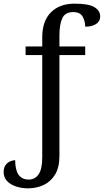

<svg xmlns="http://www.w3.org/2000/svg" viewBox="-27 -790 568 1050"><path d="M126 240Q92 240 61.5 230Q31 220 12 200.5Q-7 181 -7 151Q-7 126 4 112Q15 98 29.5 92Q44 86 56 86Q56 192 130 192Q164 192 184 163.5Q204 135 204 70V-489H113V-536H204V-586Q204 -675 251.5 -722.5Q299 -770 381 -770Q459 -770 490 -750.5Q521 -731 521 -700Q521 -673 498 -658.5Q475 -644 439 -644Q439 -674 425 -699Q411 -724 373 -724Q330 -724 314 -691Q298 -658 298 -595V-536H439V-489H298V63Q298 126 274 165Q250 204 211 222Q172 240 126 240Z"/></svg>

Font: NotoSerif-Regular
Style: Regular
Weight: 400
Designer: Monotype Design Team
Foundry: Monotype Imaging Inc.
Version: Version 2.007; ttfautohint (v1.8) -l 8 -r 50 -G 200 -x 14 -D